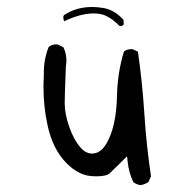

<svg xmlns="http://www.w3.org/2000/svg" viewBox="-20 -523 540 552"><path d="M164.6 -461.9Q211.4 -484.4 249.5 -484.4Q271.5 -484.4 286.6 -476.6Q305.2 -467.3 323.7 -448.2Q325.2 -447.8 326.2 -447.8Q331.5 -447.8 335.9 -452.6L335 -466.3Q308.1 -495.1 277.3 -500Q260.7 -502.9 245.1 -502.9Q198.7 -502.9 164.1 -479.5L162.1 -476.6Q162.1 -474.6 162.1 -472.7Q162.1 -466.3 164.6 -461.9ZM358.4 -381.8Q345.2 -381.8 336.4 -375Q317.9 -314.9 316.4 -248Q314.5 -160.2 287.1 -112.3Q270 -81.5 244.6 -81.5Q226.1 -81.5 210.4 -100.1Q191.9 -121.6 179 -158.4Q166 -195.3 166 -227.1Q166 -248.5 169.4 -332Q170.9 -341.3 170.9 -349.6Q170.9 -370.1 162.1 -387.2L146 -395Q144 -395.5 142.6 -395.5Q128.9 -395.5 120.1 -388.2Q106 -354 106 -313.5Q106 -308.6 106 -303.7Q105 -288.1 105 -272.9Q105 -215.8 116.7 -163.1Q131.3 -94.2 171.4 -53.7Q206.5 -18.6 244.6 -16.6Q251 -16.1 256.8 -16.1Q286.1 -16.1 295.4 -24.9Q309.6 -38.1 345.2 -73.7L347.2 -56.6Q350.6 -25.9 363.3 0.5Q372.1 7.3 383.8 9.3Q396 7.3 406.7 0.5L414.1 -16.1Q400.9 -105 395 -196Q389.2 -287.1 376.5 -374.5L361.8 -381.3Q359.9 -381.8 358.4 -381.8Z"/></svg>

Font: NaikaiFont
Style: Light
Weight: 300
Version: Version 1.89